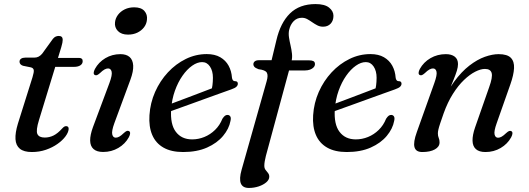

<svg xmlns="http://www.w3.org/2000/svg" viewBox="-20 -733 2588 939"><path d="M131.2 -403.5 92.3 -411.4Q84 -414.2 79.7 -419.4Q75.5 -424.6 75.5 -431.3Q75.5 -440.6 83.1 -445.9Q90.7 -451.2 103.8 -451.2H147.6Q159.7 -451.2 168.8 -456Q177.9 -460.8 185.9 -470L238.6 -542.8Q245.4 -551.1 252.6 -554.2Q259.7 -557.2 267.6 -557.2Q277.2 -557.2 282 -552.4Q286.7 -547.6 286.7 -538.5Q286.7 -533 285.1 -523.8Q283.4 -514.5 279.7 -502.5L170.6 -145.6Q154.8 -94.4 162.9 -77.4Q171 -60.3 198.7 -60.3Q221.6 -60.3 242 -70.4Q262.4 -80.5 284.2 -104.8Q290.3 -111.4 294.6 -113.8Q298.9 -116.1 303.6 -116.1Q309.7 -116.1 313.1 -112.2Q316.5 -108.2 315.7 -101.2Q314.3 -84.8 299.9 -65.5Q285.5 -46.2 261.1 -29Q236.7 -11.7 204.7 -0.6Q172.6 10.5 135.7 10.5Q96.9 10.5 77.2 -5.5Q57.6 -21.5 55.7 -52.4Q53.9 -83.2 67.6 -128.4L138.9 -355.2Q146.8 -380.7 145 -390.5Q143.2 -400.4 131.2 -403.5ZM216 -406 230.2 -449.8H366.2Q384.4 -449.8 384.4 -434.1Q384.4 -421 373 -413.5Q361.5 -406 341.9 -406Z M539.3 -130.7Q525.1 -91.6 529 -75.7Q532.8 -59.7 546.1 -59.7Q554.3 -59.7 563.6 -64.9Q572.8 -70 586.1 -82.8Q594.5 -90.4 600 -92.5Q605.5 -94.5 610.6 -92Q616.5 -89.1 616.4 -81.3Q616.2 -73.5 610.3 -62.1Q592.3 -29.1 558.8 -9.5Q525.2 10.2 484.4 10.2Q453.4 10.2 437.4 -4.1Q421.4 -18.3 420.9 -45.4Q420.5 -72.5 434.6 -111.2L515.3 -327.3Q529.9 -366.7 526 -382.5Q522.1 -398.3 508.5 -398.3Q500.6 -398.3 491.2 -393.2Q481.8 -388.2 468.5 -375.2Q460.1 -367.8 454.6 -365.7Q449.1 -363.7 444 -366Q438.1 -368.9 438.2 -376.7Q438.4 -384.5 444.3 -395.9Q462.1 -428.7 495.3 -448.5Q528.6 -468.2 568.8 -468.2Q597.9 -468.2 613.9 -454.2Q629.8 -440.1 631.4 -412.4Q633 -384.7 618 -343.8ZM606 -563.7Q573.6 -563.7 556.5 -581.4Q539.5 -599.2 542.5 -624.2Q544.6 -643.8 557 -660.5Q569.5 -677.1 590 -687.2Q610.4 -697.2 636.4 -697.2Q670.4 -697.2 686.2 -679.4Q701.9 -661.5 698.6 -636Q696.8 -615.8 684.3 -599.4Q671.7 -583 651.6 -573.3Q631.5 -563.7 606 -563.7Z M766.1 -206.3Q766.1 -206.3 784.7 -213.4Q803.2 -220.4 833.3 -231.6Q863.3 -242.8 898.1 -256Q932.9 -269.2 966.3 -281.9Q999.7 -294.6 1024.6 -304.2L1013 -288.2Q1016.9 -300.4 1019 -316Q1021.1 -331.6 1021.3 -352.7Q1021.3 -386.2 1006.8 -407.7Q992.3 -429.3 968.5 -429.3Q944.8 -429.3 919.7 -411.6Q894.5 -393.9 872.5 -362.5Q850.4 -331 835.4 -289.1Q820.4 -247.1 817 -198.7Q812 -125.2 840 -88.3Q868 -51.3 919.5 -51.3Q950.4 -51.3 979.4 -63.1Q1008.4 -74.9 1031.6 -97.5Q1054.8 -120 1067.7 -152.2Q1075 -163.2 1080.7 -167.2Q1086.4 -171.1 1093.2 -170.9Q1101.4 -170.7 1106.1 -163.8Q1110.8 -156.9 1107.2 -141.5Q1100.1 -103.2 1071 -68.3Q1041.8 -33.3 992.7 -11.4Q943.5 10.5 875.4 10.5Q817.3 10.5 779.4 -11.2Q741.5 -32.9 724.4 -73.2Q707.3 -113.4 710.9 -169.5Q714.8 -229.7 738.6 -283.6Q762.5 -337.4 801.2 -379.1Q839.9 -420.7 888.7 -444.6Q937.5 -468.5 991.1 -468.5Q1030.5 -468.5 1057.2 -453.1Q1083.8 -437.6 1098 -411.7Q1112.2 -385.7 1114.4 -353.7Q1115.2 -346.1 1118.8 -341Q1122.3 -336 1128.7 -336Q1135.9 -336.3 1139.6 -333.1Q1143.2 -329.9 1143.2 -323.6Q1143.2 -315.9 1136.5 -309.1Q1129.7 -302.3 1110.4 -295.6Q1090 -288.4 1057.3 -276.6Q1024.6 -264.9 986.3 -251Q948 -237.2 909.9 -223.3Q871.7 -209.5 840.1 -198.2Q808.4 -186.9 789.3 -179.9Q770.2 -172.9 770.2 -172.9Z M1351.3 -388.4 1369.1 -438 1492.7 -437.8Q1506 -437.8 1513.2 -433.8Q1520.3 -429.9 1520.3 -419.5Q1520.3 -411 1513.9 -403.8Q1507.4 -396.6 1496.3 -392.5Q1485.1 -388.4 1470.3 -388.4ZM1219.1 -418.5Q1219.1 -427.3 1226 -432.9Q1233 -438.6 1247.3 -438.6H1308.2L1331.6 -535.7Q1351.5 -621.6 1398.2 -667.3Q1445 -713.1 1523.2 -713.1Q1568 -713.1 1589.4 -695.8Q1610.8 -678.6 1610.8 -655.7Q1610.8 -631.8 1596.9 -617.1Q1583 -602.4 1559.8 -602.4Q1544.8 -602.4 1531.9 -609.1Q1518.9 -615.8 1506.9 -624.2Q1494.9 -632.7 1482.7 -639.4Q1470.5 -646.1 1456.5 -646.1Q1432.3 -646.1 1416.2 -629.5Q1400 -613 1394 -586.2Q1390.5 -569.9 1393.3 -550.6Q1396.1 -531.4 1401 -510.9Q1405.8 -490.4 1408 -469.8Q1410.1 -449.3 1404.9 -430.4L1280.3 29.6Q1276.6 44.2 1274.7 55.9Q1272.7 67.7 1272.7 77.5Q1272.7 90 1278.8 98Q1284.8 106 1290.9 113.3Q1296.9 120.6 1296.9 131.3Q1296.9 145.8 1282.5 158.4Q1268.1 170.9 1245.3 178.6Q1222.5 186.2 1197.1 186.2Q1166.9 186.2 1157.9 164.1Q1148.9 142 1161.7 96.9L1284.2 -336.1Q1292.4 -364.7 1284.9 -377.7Q1277.5 -390.7 1244.5 -394.5Q1229.1 -400.3 1224.1 -406.1Q1219.1 -412 1219.1 -418.5Z M1566.6 -206.3Q1566.6 -206.3 1585.2 -213.4Q1603.7 -220.4 1633.8 -231.6Q1663.8 -242.8 1698.6 -256Q1733.4 -269.2 1766.8 -281.9Q1800.2 -294.6 1825.1 -304.2L1813.5 -288.2Q1817.4 -300.4 1819.5 -316Q1821.6 -331.6 1821.8 -352.7Q1821.8 -386.2 1807.3 -407.7Q1792.8 -429.3 1769 -429.3Q1745.3 -429.3 1720.2 -411.6Q1695 -393.9 1673 -362.5Q1650.9 -331 1635.9 -289.1Q1620.9 -247.1 1617.5 -198.7Q1612.5 -125.2 1640.5 -88.3Q1668.5 -51.3 1720 -51.3Q1750.9 -51.3 1779.9 -63.1Q1808.9 -74.9 1832.1 -97.5Q1855.3 -120 1868.2 -152.2Q1875.5 -163.2 1881.2 -167.2Q1886.9 -171.1 1893.7 -170.9Q1901.9 -170.7 1906.6 -163.8Q1911.3 -156.9 1907.7 -141.5Q1900.6 -103.2 1871.5 -68.3Q1842.3 -33.3 1793.2 -11.4Q1744 10.5 1675.9 10.5Q1617.8 10.5 1579.9 -11.2Q1542 -32.9 1524.9 -73.2Q1507.8 -113.4 1511.4 -169.5Q1515.3 -229.7 1539.1 -283.6Q1563 -337.4 1601.7 -379.1Q1640.4 -420.7 1689.2 -444.6Q1738 -468.5 1791.6 -468.5Q1831 -468.5 1857.7 -453.1Q1884.3 -437.6 1898.5 -411.7Q1912.7 -385.7 1914.9 -353.7Q1915.7 -346.1 1919.3 -341Q1922.8 -336 1929.2 -336Q1936.4 -336.3 1940.1 -333.1Q1943.7 -329.9 1943.7 -323.6Q1943.7 -315.9 1937 -309.1Q1930.2 -302.3 1910.9 -295.6Q1890.5 -288.4 1857.8 -276.6Q1825.1 -264.9 1786.8 -251Q1748.5 -237.2 1710.4 -223.3Q1672.2 -209.5 1640.6 -198.2Q1608.9 -186.9 1589.8 -179.9Q1570.7 -172.9 1570.7 -172.9Z M2033 -366Q2027.1 -368.9 2027.2 -376.7Q2027.4 -384.5 2033.3 -395.9Q2051.5 -428.9 2085.3 -448.6Q2119.2 -468.2 2160.4 -468.2Q2188 -468.2 2204 -455.9Q2219.9 -443.6 2219.9 -419.5Q2219.9 -405.2 2214.2 -386.6Q2208.4 -368 2197.8 -341.8Q2187.2 -315.6 2171.9 -278.6Q2156.6 -241.5 2137.4 -190L2135.4 -211.3Q2164.3 -283.7 2200.6 -333.1Q2236.9 -382.4 2275.6 -412.3Q2314.3 -442.1 2351.3 -455.2Q2388.2 -468.2 2418.5 -468.2Q2460.7 -468.2 2478.3 -450.3Q2495.8 -432.3 2494 -399.3Q2492.2 -366.2 2476.1 -320.6L2409.1 -130.4Q2395 -91 2398.8 -75.2Q2402.6 -59.4 2415.9 -59.4Q2424.1 -59.4 2433.4 -64.6Q2442.6 -69.7 2455.9 -82.5Q2464.3 -90.1 2469.8 -92.2Q2475.3 -94.2 2480.4 -91.7Q2486.3 -88.8 2486.2 -81Q2486 -73.2 2480.1 -61.8Q2462.1 -28.8 2428.6 -9.2Q2395 10.5 2354.2 10.5Q2323.2 10.5 2307.4 -3.7Q2291.6 -17.8 2291 -44.9Q2290.3 -72 2303.6 -110.3L2372.1 -306Q2390.2 -355.8 2384.5 -375.8Q2378.8 -395.9 2351.6 -395.9Q2330.8 -395.9 2304.1 -382.3Q2277.4 -368.8 2249.2 -341.8Q2220.9 -314.8 2195.1 -274Q2169.3 -233.3 2149.8 -179Q2139 -148.1 2132.7 -129.3Q2126.4 -110.4 2124 -99.5Q2121.5 -88.5 2121.5 -80.8Q2121.5 -67.6 2125.6 -58.6Q2129.7 -49.5 2129.7 -36.6Q2129.7 -15.2 2106.8 -2.4Q2083.9 10.5 2045.1 10.5Q2013.7 10.5 2007.1 -13.4Q2000.5 -37.2 2018.6 -87.2L2104.3 -327.3Q2118.5 -366.7 2114.8 -382.5Q2111.1 -398.3 2097.5 -398.3Q2089.6 -398.3 2080.2 -393.2Q2070.8 -388.2 2057.5 -375.2Q2049.1 -367.8 2043.6 -365.7Q2038.1 -363.7 2033 -366Z"/></svg>

Font: Fraunces
Style: Italic
Weight: 900
Italic angle: -16°
Version: Version 1.000;[0bf87f6ff]